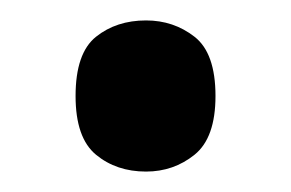

<svg xmlns="http://www.w3.org/2000/svg" viewBox="-20 -449 285 188"><path d="M123 -281Q94 -281 74 -297.5Q54 -314 54 -355Q54 -397 74 -413Q94 -429 123 -429Q150 -429 170.5 -413Q191 -397 191 -355Q191 -314 170.5 -297.5Q150 -281 123 -281Z"/></svg>

Font: Noto Serif Hebrew ExtraCondensed
Style: Bold
Weight: 700
Width: 2
Designer: Monotype Design Team
Foundry: Monotype Imaging Inc.
Version: Version 2.004; ttfautohint (v1.8.4.7-5d5b)